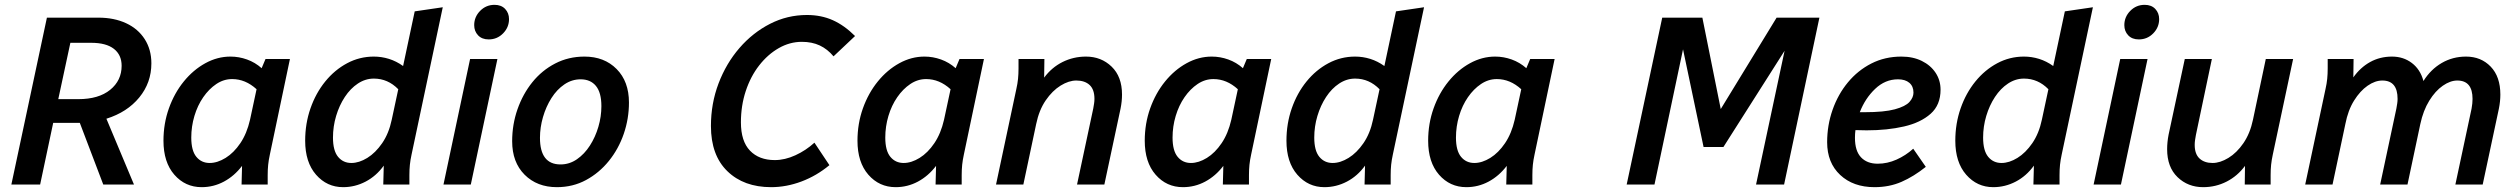

<svg xmlns="http://www.w3.org/2000/svg" viewBox="-20 -763 10421 794"><path d="M27 0 174 -690H387Q452 -690 501.5 -667Q551 -644 578.5 -601Q606 -558 606 -501Q606 -421 556 -360Q506 -299 420 -272L534 0H407L310 -255H200L146 0ZM221 -353H304Q388 -353 435.5 -391.5Q483 -430 483 -491Q483 -536 451 -561Q419 -586 357 -586H271Z M656 -181Q656 -252 678.5 -315Q701 -378 740 -426Q779 -474 829 -501.5Q879 -529 933 -529Q968 -529 1001.5 -517Q1035 -505 1062 -481L1078 -519H1179L1096 -124Q1091 -101 1089 -81.5Q1087 -62 1087 -39V0H979L981 -77Q949 -35 906 -12Q863 11 814 11Q746 11 701 -40.5Q656 -92 656 -181ZM771 -194Q771 -140 792 -114.5Q813 -89 847 -89Q879 -89 913 -110Q947 -131 974 -171Q1001 -211 1014 -268L1041 -394Q995 -436 940 -436Q905 -436 874.5 -415.5Q844 -395 820.5 -361Q797 -327 784 -283.5Q771 -240 771 -194Z M1242 -181Q1242 -252 1264 -315Q1286 -378 1325 -426Q1364 -474 1415.5 -501.5Q1467 -529 1526 -529Q1558 -529 1588.5 -519.5Q1619 -510 1647 -490L1695 -716L1811 -733L1682 -124Q1677 -101 1675 -81.5Q1673 -62 1673 -39V0H1565L1567 -78Q1536 -35 1492 -12Q1448 11 1399 11Q1332 11 1287 -40.5Q1242 -92 1242 -181ZM1357 -194Q1357 -140 1378 -114.5Q1399 -89 1433 -89Q1465 -89 1499 -110Q1533 -131 1560.5 -171Q1588 -211 1600 -268L1627 -394Q1584 -438 1526 -438Q1491 -438 1460 -417.5Q1429 -397 1406 -362Q1383 -327 1370 -283.5Q1357 -240 1357 -194Z M1941 -659Q1941 -693 1965.5 -718Q1990 -743 2025 -743Q2053 -743 2069 -726Q2085 -709 2085 -684Q2085 -650 2060.5 -625Q2036 -600 2001 -600Q1973 -600 1957 -617Q1941 -634 1941 -659ZM1814 0 1924 -519H2037L1927 0Z M2098 -179Q2098 -248 2120 -311Q2142 -374 2181.5 -423Q2221 -472 2276 -500.5Q2331 -529 2397 -529Q2479 -529 2530 -477.5Q2581 -426 2581 -339Q2581 -272 2559.5 -209.5Q2538 -147 2498 -97.5Q2458 -48 2403.5 -18.5Q2349 11 2283 11Q2201 11 2149.5 -40.5Q2098 -92 2098 -179ZM2213 -193Q2213 -83 2298 -83Q2335 -83 2366 -104.5Q2397 -126 2419.5 -161Q2442 -196 2454.5 -238.5Q2467 -281 2467 -324Q2467 -380 2444.5 -407.5Q2422 -435 2381 -435Q2345 -435 2314 -414Q2283 -393 2260.5 -357.5Q2238 -322 2225.5 -279Q2213 -236 2213 -193Z M2920 -242Q2920 -335 2951.5 -418Q2983 -501 3038 -564.5Q3093 -628 3164.5 -664.5Q3236 -701 3317 -701Q3376 -701 3424 -679.5Q3472 -658 3516 -614L3427 -530Q3402 -560 3370 -575Q3338 -590 3296 -590Q3246 -590 3200.5 -564Q3155 -538 3119.5 -492.5Q3084 -447 3064 -386.5Q3044 -326 3044 -257Q3044 -179 3081.5 -140Q3119 -101 3184 -101Q3226 -101 3269.5 -121Q3313 -141 3348 -173L3410 -80Q3357 -36 3294.5 -12.5Q3232 11 3169 11Q3056 11 2988 -55Q2920 -121 2920 -242Z M3526 -181Q3526 -252 3548.5 -315Q3571 -378 3610 -426Q3649 -474 3699 -501.5Q3749 -529 3803 -529Q3838 -529 3871.5 -517Q3905 -505 3932 -481L3948 -519H4049L3966 -124Q3961 -101 3959 -81.5Q3957 -62 3957 -39V0H3849L3851 -77Q3819 -35 3776 -12Q3733 11 3684 11Q3616 11 3571 -40.5Q3526 -92 3526 -181ZM3641 -194Q3641 -140 3662 -114.5Q3683 -89 3717 -89Q3749 -89 3783 -110Q3817 -131 3844 -171Q3871 -211 3884 -268L3911 -394Q3865 -436 3810 -436Q3775 -436 3744.5 -415.5Q3714 -395 3690.5 -361Q3667 -327 3654 -283.5Q3641 -240 3641 -194Z M4099 0 4183 -395Q4188 -417 4190 -437Q4192 -457 4192 -480V-519H4299L4298 -442Q4329 -484 4374 -506.5Q4419 -529 4471 -529Q4534 -529 4577 -487.5Q4620 -446 4620 -372Q4620 -344 4614 -314L4547 0H4434L4501 -314Q4503 -325 4504.5 -335Q4506 -345 4506 -354Q4506 -393 4486 -411.5Q4466 -430 4431 -430Q4400 -430 4366 -409Q4332 -388 4304.5 -348Q4277 -308 4265 -250L4212 0Z M4714 -181Q4714 -252 4736.5 -315Q4759 -378 4798 -426Q4837 -474 4887 -501.5Q4937 -529 4991 -529Q5026 -529 5059.5 -517Q5093 -505 5120 -481L5136 -519H5237L5154 -124Q5149 -101 5147 -81.5Q5145 -62 5145 -39V0H5037L5039 -77Q5007 -35 4964 -12Q4921 11 4872 11Q4804 11 4759 -40.5Q4714 -92 4714 -181ZM4829 -194Q4829 -140 4850 -114.5Q4871 -89 4905 -89Q4937 -89 4971 -110Q5005 -131 5032 -171Q5059 -211 5072 -268L5099 -394Q5053 -436 4998 -436Q4963 -436 4932.5 -415.5Q4902 -395 4878.5 -361Q4855 -327 4842 -283.5Q4829 -240 4829 -194Z M5300 -181Q5300 -252 5322 -315Q5344 -378 5383 -426Q5422 -474 5473.5 -501.5Q5525 -529 5584 -529Q5616 -529 5646.5 -519.5Q5677 -510 5705 -490L5753 -716L5869 -733L5740 -124Q5735 -101 5733 -81.5Q5731 -62 5731 -39V0H5623L5625 -78Q5594 -35 5550 -12Q5506 11 5457 11Q5390 11 5345 -40.5Q5300 -92 5300 -181ZM5415 -194Q5415 -140 5436 -114.5Q5457 -89 5491 -89Q5523 -89 5557 -110Q5591 -131 5618.5 -171Q5646 -211 5658 -268L5685 -394Q5642 -438 5584 -438Q5549 -438 5518 -417.5Q5487 -397 5464 -362Q5441 -327 5428 -283.5Q5415 -240 5415 -194Z M5886 -181Q5886 -252 5908.5 -315Q5931 -378 5970 -426Q6009 -474 6059 -501.5Q6109 -529 6163 -529Q6198 -529 6231.5 -517Q6265 -505 6292 -481L6308 -519H6409L6326 -124Q6321 -101 6319 -81.5Q6317 -62 6317 -39V0H6209L6211 -77Q6179 -35 6136 -12Q6093 11 6044 11Q5976 11 5931 -40.5Q5886 -92 5886 -181ZM6001 -194Q6001 -140 6022 -114.5Q6043 -89 6077 -89Q6109 -89 6143 -110Q6177 -131 6204 -171Q6231 -211 6244 -268L6271 -394Q6225 -436 6170 -436Q6135 -436 6104.5 -415.5Q6074 -395 6050.5 -361Q6027 -327 6014 -283.5Q6001 -240 6001 -194Z M6707 0 6854 -690H7020L7096 -312L7327 -690H7504L7358 0H7242L7360 -553L7107 -155H7025L6940 -559L6822 0Z M7536 -175Q7536 -245 7558.5 -309Q7581 -373 7622 -422.5Q7663 -472 7719 -500.5Q7775 -529 7843 -529Q7891 -529 7927.5 -511Q7964 -493 7984.5 -462Q8005 -431 8005 -392Q8005 -329 7964 -292.5Q7923 -256 7854 -240Q7785 -224 7699 -224Q7678 -224 7653 -225Q7651 -209 7651 -193Q7651 -139 7676 -112.5Q7701 -86 7745 -86Q7785 -86 7823 -103Q7861 -120 7892 -148L7944 -73Q7894 -33 7843.5 -11Q7793 11 7732 11Q7644 11 7590 -39.5Q7536 -90 7536 -175ZM7829 -435Q7776 -435 7734.5 -395.5Q7693 -356 7671 -299Q7682 -299 7691 -299Q7772 -299 7816 -311Q7860 -323 7876.5 -341.5Q7893 -360 7893 -380Q7893 -406 7876 -420.5Q7859 -435 7829 -435Z M8066 -181Q8066 -252 8088 -315Q8110 -378 8149 -426Q8188 -474 8239.5 -501.5Q8291 -529 8350 -529Q8382 -529 8412.5 -519.5Q8443 -510 8471 -490L8519 -716L8635 -733L8506 -124Q8501 -101 8499 -81.5Q8497 -62 8497 -39V0H8389L8391 -78Q8360 -35 8316 -12Q8272 11 8223 11Q8156 11 8111 -40.5Q8066 -92 8066 -181ZM8181 -194Q8181 -140 8202 -114.5Q8223 -89 8257 -89Q8289 -89 8323 -110Q8357 -131 8384.5 -171Q8412 -211 8424 -268L8451 -394Q8408 -438 8350 -438Q8315 -438 8284 -417.5Q8253 -397 8230 -362Q8207 -327 8194 -283.5Q8181 -240 8181 -194Z M8765 -659Q8765 -693 8789.5 -718Q8814 -743 8849 -743Q8877 -743 8893 -726Q8909 -709 8909 -684Q8909 -650 8884.5 -625Q8860 -600 8825 -600Q8797 -600 8781 -617Q8765 -634 8765 -659ZM8638 0 8748 -519H8861L8751 0Z M8942 -146Q8942 -175 8948 -206L9015 -519H9127L9061 -205Q9059 -194 9057.5 -184Q9056 -174 9056 -164Q9056 -126 9076 -107.5Q9096 -89 9130 -89Q9161 -89 9195.5 -110Q9230 -131 9257.5 -171Q9285 -211 9297 -268L9350 -519H9463L9379 -124Q9374 -101 9372 -81.5Q9370 -62 9370 -39V0H9263L9264 -77Q9233 -35 9188 -12Q9143 11 9091 11Q9028 11 8985 -30.5Q8942 -72 8942 -146Z M9513 0 9597 -395Q9602 -417 9604 -437Q9606 -457 9606 -480V-519H9713L9712 -443Q9741 -484 9781.5 -506.5Q9822 -529 9872 -529Q9919 -529 9954 -502.5Q9989 -476 10002 -428Q10032 -476 10077.5 -502.5Q10123 -529 10178 -529Q10240 -529 10280 -487.5Q10320 -446 10320 -372Q10320 -344 10314 -314L10247 0H10134L10201 -314Q10203 -325 10204 -335Q10205 -345 10205 -354Q10205 -430 10142 -430Q10113 -430 10082 -408.5Q10051 -387 10026 -346.5Q10001 -306 9989 -250L9936 0H9823L9890 -314Q9892 -325 9893.5 -335Q9895 -345 9895 -354Q9895 -430 9832 -430Q9802 -430 9771 -408.5Q9740 -387 9715 -347Q9690 -307 9679 -250L9626 0Z"/></svg>

Font: Radio Canada Medium
Style: Italic
Weight: 500
Italic angle: -12°
Designer: Charles Daoud, Etienne Aubert Bonn, Alexandre Saumier Demers, Jacques Le Bailly
Foundry: Radio-Canada
Version: Version 2.104; ttfautohint (v1.8.4.7-5d5b);gftools[0.9.28.de